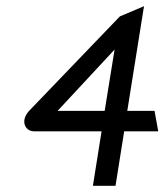

<svg xmlns="http://www.w3.org/2000/svg" viewBox="-20 -600 531 620"><path d="M74 -242C45 -211 60 -176 90 -176H308L280 0H353L381 -176H491L479 -242H391L445 -580L367 -547ZM166 -242 350 -440 318 -242Z"/></svg>

Font: Charger Pro
Style: NarObl
Weight: 400
Designer: Jasper
Foundry: Cannot Into Space Fonts
Version: Version 1.09